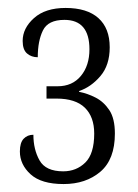

<svg xmlns="http://www.w3.org/2000/svg" viewBox="-20 -842 348 483"><path d="M140 -379Q84 -379 57 -403.5Q30 -428 30 -461Q30 -483 39.5 -493Q49 -503 64 -503Q64 -466 79.5 -438.5Q95 -411 139 -411Q172 -411 194.5 -433Q217 -455 217 -506Q217 -548 193.5 -571Q170 -594 122 -594H97V-625H125Q162 -625 183.5 -651Q205 -677 205 -718Q205 -792 142 -792Q101 -792 88 -765.5Q75 -739 75 -698Q59 -698 48 -707.5Q37 -717 37 -739Q37 -771 65.5 -796.5Q94 -822 145 -822Q199 -822 227.5 -796.5Q256 -771 256 -723Q256 -678 232.5 -650.5Q209 -623 179 -613V-611Q200 -607 220.5 -596.5Q241 -586 255 -565Q269 -544 269 -506Q269 -441 232.5 -410Q196 -379 140 -379Z"/></svg>

Font: Noto Serif ExtraCondensed Light
Style: Regular
Weight: 300
Width: 2
Designer: Monotype Design Team
Foundry: Monotype Imaging Inc.
Version: Version 2.014; ttfautohint (v1.8.4.7-5d5b)